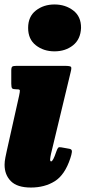

<svg xmlns="http://www.w3.org/2000/svg" viewBox="-24 -815 383 860"><path d="M102 -690Q102 -741 136.8 -768Q171.5 -795 220 -795Q269 -795 304.2 -768Q339.5 -741 339 -690Q337 -639 303 -612Q269 -585 220 -585Q171.5 -585 136.8 -612Q102 -639 102 -690ZM292 -490 204.5 -126Q203.5 -121.5 202 -113.2Q200.5 -105 200.5 -101Q200.5 -92 205 -92Q213.5 -92 228 -135.5Q233 -150 236.8 -153.5Q240.5 -157 250.5 -155L287 -148.5Q299.5 -146.5 298 -134.2Q296.5 -122 291 -106Q266.5 -31.5 221.2 -3.2Q176 25 114.5 25Q53 25 24.8 -3.5Q-3.5 -32 -3.5 -77Q-3.5 -91.5 0.2 -110Q4 -128.5 6.5 -140L61.5 -386Q65.5 -404.5 65 -409.8Q64.5 -415 53 -415H50Q34.5 -415 30.5 -419.2Q26.5 -423.5 26.5 -440V-499Q26.5 -513.5 31.2 -516.8Q36 -520 50 -520H266Q291 -520 294.2 -515.2Q297.5 -510.5 292 -490Z"/></svg>

Font: Besley* Condensed Fatface
Style: Italic
Weight: 900
Width: 3
Italic angle: -13°
Designer: Owen Earl
Foundry: indestructible type*
Version: Version 3.000; ttfautohint (v1.8.3)